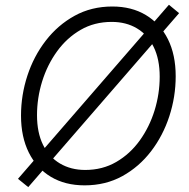

<svg xmlns="http://www.w3.org/2000/svg" viewBox="-20 -764 792 803"><path d="M334 11.2Q252.4 11.2 192.9 -24.4Q133.3 -60.1 100.6 -125.7Q67.9 -191.4 67.9 -280.3Q67.9 -366.2 94.5 -447.5Q121.1 -528.8 171.4 -594Q221.7 -659.2 292 -698Q362.3 -736.8 449.7 -736.8Q530.8 -736.8 590.3 -700.9Q649.9 -665 682.4 -599.9Q714.8 -534.7 714.8 -445.3Q714.8 -359.4 688.2 -277.8Q661.6 -196.3 611.6 -131.1Q561.5 -65.9 491.5 -27.3Q421.4 11.2 334 11.2ZM336.4 -53.2Q408.7 -53.2 466.3 -86.7Q523.9 -120.1 564.5 -176.5Q605 -232.9 626.5 -302.2Q647.9 -371.6 647.9 -443.4Q647.9 -516.1 622.8 -567.4Q597.7 -618.7 552.5 -645.5Q507.3 -672.4 447.3 -672.4Q374.5 -672.4 316.9 -638.9Q259.3 -605.5 218.5 -549.1Q177.7 -492.7 156.2 -423.3Q134.8 -354 134.8 -282.2Q134.8 -209.5 159.9 -158.4Q185.1 -107.4 230.7 -80.3Q276.4 -53.2 336.4 -53.2ZM98.1 18.6 55.2 -16.1 686.5 -744.1 729 -709Z"/></svg>

Font: Inter 18pt Light
Style: Italic
Weight: 300
Italic angle: -9.3988°
Designer: Rasmus Andersson
Foundry: rsms
Version: Version 4.001;git-66647c0bb